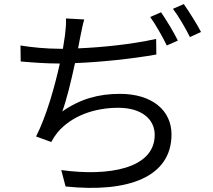

<svg xmlns="http://www.w3.org/2000/svg" viewBox="-20 -866 1040 937"><path d="M766 -806 713 -783C740 -746 774 -685 794 -644L848 -668C828 -709 791 -770 766 -806ZM877 -846 824 -823C852 -786 885 -729 907 -685L961 -710C942 -747 903 -809 877 -846ZM80 -644 81 -566C139 -561 202 -556 271 -556H272C247 -443 207 -300 156 -200L230 -173C240 -191 249 -205 261 -220C328 -299 438 -340 557 -340C674 -340 735 -282 735 -208C735 -43 511 -4 279 -36L300 44C604 76 817 -1 817 -210C817 -326 724 -408 565 -408C461 -408 371 -383 284 -322C305 -379 328 -474 346 -558C473 -563 626 -579 743 -600L742 -676C619 -649 478 -635 361 -630L372 -687C378 -714 383 -745 391 -771L302 -776C303 -749 301 -725 297 -693L287 -628H270C209 -628 133 -635 80 -644Z"/></svg>

Font: GenYoGothic2 TW R
Style: Regular
Weight: 400
Version: Version 2.100;PS 2.1;hotconv 16.6.51;makeotf.lib2.5.65220 DE